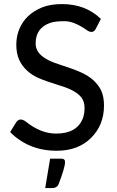

<svg xmlns="http://www.w3.org/2000/svg" viewBox="-20 -746 583 960"><path d="M415 -594.7Q351.1 -640.1 303.2 -640.1Q255.9 -640.1 231.4 -631.8Q158.2 -606.4 158.2 -529.3Q158.2 -502.9 172.9 -483.4Q199.2 -448.7 272 -425.3Q344.7 -401.9 383.3 -384.8Q456.1 -353 485.4 -294.4Q500 -263.7 500 -217.8Q500 -121.1 435.5 -56.6Q371.1 7.8 263.2 7.8Q155.8 7.8 76.2 -47.4Q50.8 -64.5 30.8 -85.9L61 -134.8Q70.3 -148.4 83 -148.4Q95.7 -148.4 109.4 -137.7Q184.6 -77.6 261.2 -78.1Q362.8 -78.1 393.6 -152.3Q402.8 -175.8 402.8 -206.1Q402.8 -236.3 388.2 -256.8Q361.3 -293.5 283.7 -316.9Q206.1 -340.8 172.4 -356Q104.5 -386.2 76.2 -446.3Q61.5 -479 61.5 -522Q61.5 -564.9 76.7 -601.1Q107.9 -675.3 190.4 -709Q232.4 -725.6 289.6 -725.6Q408.2 -725.6 484.4 -651.4L459 -602.1Q450.2 -586.4 438.5 -586.4Q426.8 -586.4 415 -594.7ZM288.1 47.4Q305.2 47.4 305.2 64Q305.2 91.3 272.9 175.3Q263.7 195.3 238.8 194.3H206.1L230.5 47.4Z"/></svg>

Font: Lato-Medium
Style: Regular
Weight: 500
Designer: Lukasz Dziedzic
Foundry: tyPoland Lukasz Dziedzic
Version: Version 2.006; 2014-01-15